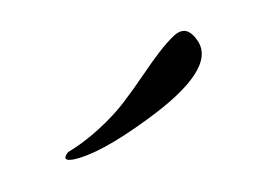

<svg xmlns="http://www.w3.org/2000/svg" viewBox="-29 -938 326 238"><g transform="rotate(5 134.5 -819.0)"><path d="M62 -743Q80 -756 97 -774.5Q114 -793 125 -810.5Q136 -828 146 -846Q156 -864 164 -876.5Q172 -889 179.5 -897.5Q187 -906 194.5 -905Q202 -904 210 -894Q236 -861 155 -791Q100 -743 68 -734Q59 -732 59 -736Q59 -739 62 -743Z"/></g></svg>

Font: YamSuf
Style: Regular
Weight: 400
Version: Version 1.1